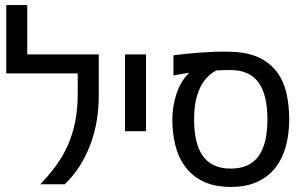

<svg xmlns="http://www.w3.org/2000/svg" viewBox="-20 -736 1214 767"><path d="M88.9 -518.6H374.5V-351.6Q374.5 -300.3 366 -251.2Q357.4 -202.1 340.3 -157Q323.2 -111.8 297.9 -72Q272.5 -32.2 238.8 0H141.1Q176.8 -37.1 204.6 -75.4Q232.4 -113.8 251.5 -157Q270.5 -200.2 280.5 -250.5Q290.5 -300.8 290.5 -361.3V-442.9H4.9V-715.8H88.9Z M563.5 -518.6V-211.9H479.5V-518.6Z M672.9 -434.6V-515.1Q691.4 -517.6 717.5 -520.5Q743.7 -523.4 773.9 -525.6Q804.2 -527.8 837.2 -529.1Q870.1 -530.3 901.9 -529.3Q969.7 -527.3 1014.6 -505.9Q1059.6 -484.4 1086.4 -448.2Q1113.3 -412.1 1124.3 -363.8Q1135.3 -315.4 1135.3 -259.3Q1135.3 -203.1 1122.6 -154.1Q1109.9 -105 1082 -68.4Q1054.2 -31.7 1009.8 -10.5Q965.3 10.7 901.9 10.7Q837.9 10.7 793.5 -10.5Q749 -31.7 721.2 -68.4Q693.4 -105 680.9 -154.1Q668.5 -203.1 668.5 -259.3Q668.5 -284.2 672.6 -310.5Q676.8 -336.9 685.1 -361.6Q693.4 -386.2 706.1 -407.7Q718.8 -429.2 735.8 -445.3Q720.2 -442.9 704.3 -440.4Q688.5 -438 672.9 -434.6ZM755.4 -259.3Q755.4 -212.4 763.7 -175.8Q772 -139.2 789.6 -114Q807.1 -88.9 835 -75.7Q862.8 -62.5 901.9 -62.5Q940.9 -62.5 968.8 -75.7Q996.6 -88.9 1014.2 -114Q1031.7 -139.2 1040 -175.8Q1048.3 -212.4 1048.3 -259.3Q1048.3 -306.2 1040 -342.8Q1031.7 -379.4 1014.2 -404.5Q996.6 -429.7 968.8 -442.9Q940.9 -456.1 901.9 -456.1Q872.6 -456.1 844.2 -454.6Q824.2 -444.3 807.9 -427.5Q791.5 -410.6 779.8 -386.5Q768.1 -362.3 761.7 -330.6Q755.4 -298.8 755.4 -259.3Z"/></svg>

Font: Arian AMU
Style: Regular
Weight: 400
Designer: Ruben Hakobyan (Tarumian)
Foundry: Ruben Hakobyan (Tarumian)
Version: Version 4.003